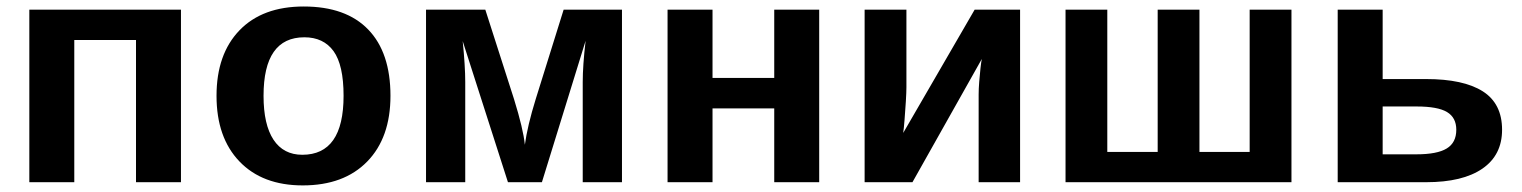

<svg xmlns="http://www.w3.org/2000/svg" viewBox="-20 -558 4662 588"><path d="M207.5 -435.5V0H69.8V-528.3H534.2V0H396.5V-435.5Z M1175.8 -264.6Q1175.8 -136.2 1104.5 -63.2Q1033.2 9.8 907.2 9.8Q783.7 9.8 713.4 -63.5Q643.1 -136.7 643.1 -264.6Q643.1 -392.1 713.4 -465.1Q783.7 -538.1 910.2 -538.1Q1039.6 -538.1 1107.7 -467.5Q1175.8 -397 1175.8 -264.6ZM1032.2 -264.6Q1032.2 -358.9 1001.5 -401.4Q970.7 -443.8 912.1 -443.8Q787.1 -443.8 787.1 -264.6Q787.1 -176.3 817.6 -130.1Q848.1 -84 905.8 -84Q1032.2 -84 1032.2 -264.6Z M1404.8 -306.6V0H1284.7V-528.3H1466.3L1554.2 -254.4Q1582.5 -163.1 1587.4 -114.7Q1591.3 -143.6 1599.6 -178.5Q1607.9 -213.4 1620.6 -254.4L1706.1 -528.3H1884.8V0H1764.6V-306.6Q1764.6 -356.9 1773.4 -433.1L1639.6 0H1535.6L1397 -432.1Q1400.9 -394.5 1402.8 -363Q1404.8 -331.5 1404.8 -306.6Z M2162.1 -226.1V0H2024.4V-528.3H2162.1V-319.3H2351.1V-528.3H2488.8V0H2351.1V-226.1Z M2986.8 -377.4 2774.4 0H2627.9V-528.3H2755.9V-291Q2755.9 -276.4 2754.2 -247.8Q2752.4 -219.2 2750.2 -191.4Q2748 -163.6 2746.1 -150.9L2964.8 -528.3H3104V0H2977.1V-268.6Q2977.1 -285.2 2978.8 -307.1Q2980.5 -329.1 2982.7 -348.9Q2984.9 -368.7 2986.8 -377.4Z M3243.2 0V-528.3H3371.1V-92.8H3525.4V-528.3H3653.3V-92.8H3807.1V-528.3H3935.1V0Z M4347.2 -315.9Q4461.9 -315.9 4521 -278.3Q4580.1 -240.7 4580.1 -160.6Q4580.1 -83 4519.8 -41.5Q4459.5 0 4347.7 0H4076.7V-528.3H4214.4V-315.9ZM4214.4 -85.4H4317.9Q4381.3 -85.4 4410.6 -103.3Q4439.9 -121.1 4439.9 -160.6Q4439.9 -197.8 4411.6 -214.8Q4383.3 -231.9 4318.4 -231.9H4214.4Z"/></svg>

Font: Arimo
Style: Bold
Weight: 700
Designer: Steve Matteson
Foundry: Monotype Imaging Inc.
Version: Version 1.33